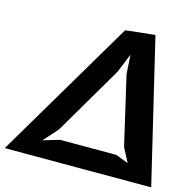

<svg xmlns="http://www.w3.org/2000/svg" viewBox="-136 -877 1001 989"><g transform="rotate(15 364.5 -382.0)"><path d="M755 0H-26L416 -747L573 -764ZM538.5 -115 605.5 -89 566 -165 481.5 -530.5 475 -632.5 433.5 -530.5 219 -165 151 -89 238.5 -115Z"/></g></svg>

Font: B612
Style: Bold Italic
Weight: 700
Italic angle: -10°
Designer: Nicolas Chauveau, Thomas Paillot, Jonathan Favre-Lamarine, Jean-Luc Vinot
Foundry: AIRBUS
Version: Version 1.008